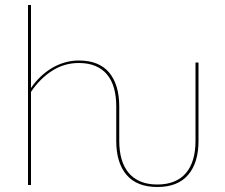

<svg xmlns="http://www.w3.org/2000/svg" viewBox="-20 -740 900 768"><path d="M92 0V-720H104V-388Q121 -413 142.2 -433.2Q163.5 -453.5 188 -468Q212.5 -482.5 239.5 -490.2Q266.5 -498 295 -498Q376.5 -498 416.8 -449.5Q457 -401 457 -314V-176Q457 -135 466.5 -102.8Q476 -70.5 495 -48Q514 -25.5 542.5 -13.8Q571 -2 609.5 -2Q647.5 -2 676.2 -13.8Q705 -25.5 724 -48Q743 -70.5 752.5 -102.8Q762 -135 762 -176V-490H774V-176Q774 -89 732.5 -40.5Q691 8 609.5 8Q527.5 8 486.2 -40.5Q445 -89 445 -176V-314Q445 -355 436 -387.2Q427 -419.5 408.2 -442Q389.5 -464.5 361.2 -476.2Q333 -488 295 -488Q237.5 -488 189 -457.2Q140.5 -426.5 104 -372.5V0Z"/></svg>

Font: Lato Hairline
Style: Regular
Weight: 100
Designer: Lukasz Dziedzic
Foundry: tyPoland Lukasz Dziedzic
Version: Version 2.007; 2014-02-27